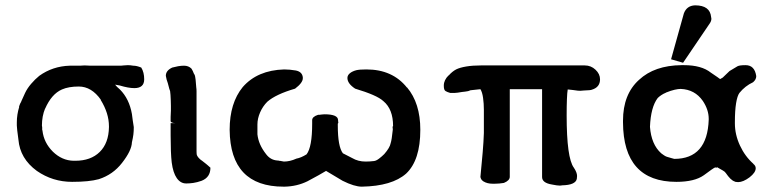

<svg xmlns="http://www.w3.org/2000/svg" viewBox="-20 -681 2912 719"><path d="M51 -281Q52 -283 53.5 -288Q55 -293 60 -301L59 -300Q65 -312 74 -333Q82 -350 96.5 -367Q111 -384 127 -397Q177 -433 241 -435H279Q287 -435 297 -436Q310 -435 319 -435H433Q437 -435 443 -436Q452 -437 459 -437Q462 -437 468 -436.5Q474 -436 479 -435Q492 -435 509 -428Q520 -410 520 -384Q520 -351 483 -351Q461 -351 428 -361Q426 -361 411 -364Q417 -356 429 -346Q464 -311 474 -254Q475 -243 477 -231Q479 -219 481 -205Q481 -190 479.5 -177.5Q478 -165 474 -148Q473 -117 437 -71Q403 -27 350 -10Q314 0 250 0Q177 0 118 -41Q55 -87 49 -158Q46 -179 44.5 -193Q43 -207 43 -211V-223Q43 -252 52 -281ZM139 -192Q144 -147 178 -113Q212 -80 255 -79Q259 -79 262 -79Q320 -79 353.5 -112Q387 -145 388 -205Q388 -207 388 -208Q388 -257 357 -307H358Q323 -357 275 -357Q237 -357 212 -346Q173 -329 149 -274V-275Q137 -246 137 -211Q137 -208 138 -204V-195Z M716 -103Q721 -89 738 -78L752 -67Q755 -64 758.5 -61.5Q762 -59 768 -53Q768 -17 735 -4Q718 2 704 4Q690 6 679 6Q678 6 677 6Q656 6 642 -14Q628 -34 623 -73Q621 -90 620 -115.5Q619 -141 619 -173V-220H636Q630 -220 624.5 -222Q619 -224 619 -228Q619 -234 619 -243.5Q619 -253 620 -267Q620 -274 620 -284.5Q620 -295 619.5 -305.5Q619 -316 618.5 -325.5Q618 -335 617 -340Q614 -347 611.5 -358Q609 -369 604 -383L601 -397Q601 -417 625 -428L647 -433Q653 -434 658.5 -434.5Q664 -435 669 -435Q686 -435 697 -424L702 -415Q703 -412 705.5 -406.5Q708 -401 709 -401Q711 -395 712.5 -382.5Q714 -370 715 -353Q716 -348 716 -339V-115Q716 -106 717 -101Z M1246 -231Q1246 -226 1246.5 -224.5Q1247 -223 1247 -222Q1247 -220 1245 -218V-211Q1245 -132 1264 -107L1299 -89Q1321 -76 1349 -76Q1357 -76 1365 -76.5Q1373 -77 1381 -78Q1389 -79 1399.5 -87Q1410 -95 1419 -104Q1440 -128 1443 -145Q1445 -151 1447 -163.5Q1449 -176 1451 -196Q1451 -201 1450.5 -202.5Q1450 -204 1450 -205Q1450 -207 1452 -209Q1452 -272 1416 -302Q1403 -314 1376.5 -325.5Q1350 -337 1310 -349Q1281 -368 1281 -389Q1281 -399 1290 -406.5Q1299 -414 1314 -418Q1326 -421 1352 -421Q1450 -421 1504 -353V-354Q1554 -295 1554 -195Q1554 -81 1501 -31Q1448 16 1335 18Q1307 18 1263 -4L1201 -41Q1190 -34 1172.5 -24.5Q1155 -15 1131 -2Q1092 17 1046 18Q1044 18 1042 18Q842 18 840 -195Q840 -295 889 -355Q944 -418 1044 -421Q1055 -421 1065.5 -420Q1076 -419 1088 -417Q1112 -412 1114 -391Q1114 -389 1114 -388Q1114 -371 1085 -349Q1013 -328 981 -300Q964 -283 954 -260Q944 -237 944 -215Q944 -211 944 -207V-178Q946 -159 954 -140.5Q962 -122 977 -103Q993 -82 1018 -80Q1024 -80 1029 -78L1027 -79L1043 -76Q1066 -76 1090 -87Q1107 -90 1128 -103Q1149 -130 1149 -218V-231Q1149 -244 1171 -251Q1173 -251 1175.5 -251Q1178 -251 1183 -252Q1185 -252 1188.5 -252.5Q1192 -253 1195 -253Q1246 -253 1246 -231Z M2170 -436Q2193 -436 2210 -420Q2227 -404 2227 -384Q2227 -354 2196 -345Q2193 -343 2165 -342Q2159 -341 2153 -341Q2150 -341 2143.5 -341.5Q2137 -342 2125 -344L2106 -346Q2104 -335 2103 -309.5Q2102 -284 2102 -249Q2102 -89 2129 -53Q2141 -35 2141 -22L2140 -11Q2135 12 2085 13Q2081 14 2076 14Q2072 14 2064 13Q2056 12 2047 10Q2010 4 2010 -18V-347H1889V-19Q1889 -5 1867 4Q1849 7 1833 7Q1829 7 1825 7Q1804 7 1790 -2L1791 -1Q1788 -3 1784.5 -6.5Q1781 -10 1779 -18Q1784 -69 1787.5 -110Q1791 -151 1792 -183V-270Q1792 -293 1789 -314.5Q1786 -336 1779 -347L1742 -343Q1734 -339 1722.5 -338Q1711 -337 1694 -334L1683 -333H1666Q1655 -336 1648.5 -340Q1642 -344 1642 -359Q1642 -360 1642 -361Q1642 -381 1660 -399V-398Q1673 -413 1688 -421Q1702 -428 1726 -432Q1750 -436 1781 -436Z M2541 -631Q2552 -660 2583 -661Q2639 -661 2643 -617Q2644 -614 2644 -611Q2644 -603 2639 -595L2538 -446L2493 -459ZM2732 -1Q2723 -4 2715 -12Q2707 -20 2698 -33Q2695 -38 2687 -42.5Q2679 -47 2665 -55L2664 -53L2658 -54Q2652 -52 2616 -25Q2581 0 2513 0Q2314 0 2313 -223Q2313 -226 2313 -229Q2313 -328 2373 -382Q2431 -436 2532 -437Q2537 -437 2541 -437Q2607 -437 2642 -409Q2657 -399 2667 -392Q2676 -385 2677 -385Q2677 -385 2689 -392L2687 -391L2712 -415L2742 -433Q2750 -437 2772 -437Q2806 -437 2812 -396Q2812 -383 2800 -373Q2770 -359 2749 -333Q2741 -322 2736.5 -294.5Q2732 -267 2732 -223Q2732 -221 2732 -219Q2732 -177 2751 -136Q2770 -95 2802 -67L2800 -68Q2810 -61 2810 -51Q2810 -35 2787 -17Q2763 1 2744 1Q2739 1 2734 0ZM2414 -206Q2419 -140 2456 -107Q2459 -105 2465 -100.5Q2471 -96 2477 -94Q2485 -92 2494 -89Q2503 -86 2505 -86Q2629 -86 2634 -233Q2634 -235 2634 -236Q2634 -270 2612 -303Q2582 -346 2529 -348Q2520 -348 2506.5 -345Q2493 -342 2473 -334H2474Q2464 -330 2456 -324.5Q2448 -319 2443 -314Q2417 -280 2414 -206Z"/></svg>

Font: New Athena Unicode
Style: Bold
Weight: 700
Designer: J. Rusten 1997; rev. by R. Hancock 2001, 2002, rev. by D. Mastronarde 2002-2021
Foundry: Society for Classical Studies (formerly American Philological Association)
Version: Version 5.008